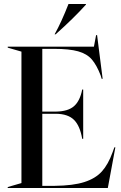

<svg xmlns="http://www.w3.org/2000/svg" viewBox="-20 -947 609 967"><path d="M19 -5 88 -25V-687L19 -707V-712H453L464 -770H469L497 -550H492L487 -567Q467 -619 442.5 -647.5Q418 -676 373.5 -688.5Q329 -701 252 -701H193V-385H263Q323 -386 353 -412.5Q383 -439 394 -496H399V-248H394Q383 -313 353 -343Q323 -373 263 -374H193V-11H255Q348 -12 404.5 -30Q461 -48 493 -83.5Q525 -119 547 -180L556 -205H561L523 0H19ZM255 -774Q290 -837 325 -927H413V-924Q351 -855 260 -774Z"/></svg>

Font: Nyght Serif
Style: Regular
Weight: 400
Designer: Maksym Kobuzan
Version: Version 0.410